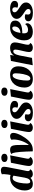

<svg xmlns="http://www.w3.org/2000/svg" viewBox="1895 -2690 816 4647"><g transform="rotate(-90 2303.5 -366.0)"><path d="M176.3 20Q121.3 20 86.2 -4.5Q51 -29 34.3 -72.7Q17.7 -116.3 17.7 -175Q17.7 -250.3 40.3 -314.8Q63 -379.3 103.5 -427.8Q144 -476.3 198.5 -503.2Q253 -530 316.3 -530Q339.7 -530 363.5 -526.8Q387.3 -523.7 404 -516.3L560 -485Q545 -404.7 528.5 -318Q512 -231.3 491.3 -137.7Q490.3 -129.3 488.3 -117.3Q486.3 -105.3 486.3 -95.7Q486.3 -77.7 496.5 -63.5Q506.7 -49.3 529.7 -47.7Q522.3 -24.3 504 -9.3Q485.7 5.7 462.3 12.8Q439 20 415.3 20Q384 20 358.2 5.8Q332.3 -8.3 323.3 -37Q297.3 -11.3 260.3 4.3Q223.3 20 176.3 20ZM234.3 -43Q263.7 -43 282.5 -64.5Q301.3 -86 312 -117.2Q322.7 -148.3 327.7 -176.7L376 -448.7Q361 -459.7 345.7 -464.8Q330.3 -470 317.7 -470Q288.7 -470 266.8 -447Q245 -424 229.5 -385.7Q214 -347.3 204.5 -301.5Q195 -255.7 190.8 -209.5Q186.7 -163.3 186.7 -125.3Q186.7 -94 195.8 -68.5Q205 -43 234.3 -43ZM558 -474.3 386.7 -484.7Q397.3 -538 404.3 -585.3Q411.3 -632.7 412.7 -672Q412.7 -687.7 412.2 -701.8Q411.7 -716 409.7 -730.3Q427.7 -740.7 453.5 -747.3Q479.3 -754 504.7 -754Q539.7 -754 566 -735.8Q592.3 -717.7 591 -670.3Q591 -656 586.7 -627.2Q582.3 -598.3 575.2 -559.3Q568 -520.3 558 -474.3Z M712.7 20Q667.3 20 638.8 -3.7Q610.3 -27.3 610.3 -74.3Q610.3 -91.7 613.8 -119.2Q617.3 -146.7 622.8 -177.2Q628.3 -207.7 633.8 -235Q639.3 -262.3 642.7 -279.7L688.3 -510L867.7 -528L791 -137.7Q790 -129.7 788 -117.7Q786 -105.7 786 -95.7Q786 -77.7 796.2 -63.5Q806.3 -49.3 828.7 -47.7Q818.3 -12.7 784.3 3.7Q750.3 20 712.7 20ZM805.7 -592Q763 -592 734.8 -610.8Q706.7 -629.7 706.7 -666Q706.7 -703.7 736.5 -723.5Q766.3 -743.3 809 -743.3Q851.3 -743.3 878.3 -723.8Q905.3 -704.3 905.3 -668Q905.3 -630.3 876.7 -611.2Q848 -592 805.7 -592Z M999.7 19.3Q991 19.3 982.2 19Q973.3 18.7 964.3 17.7Q962.3 -64.3 959.3 -139.7Q956.3 -215 951.3 -280.3Q946.3 -345.7 938.3 -395Q932 -439.3 923.7 -462Q915.3 -484.7 897.3 -495.7Q920.3 -515 945.2 -522.5Q970 -530 998 -530Q1063 -530 1086.8 -496Q1110.7 -462 1115.7 -395Q1117 -381.3 1117.5 -362.3Q1118 -343.3 1118.7 -314Q1119.3 -284.7 1119.3 -237.7Q1119.3 -207.7 1119.3 -168.2Q1119.3 -128.7 1118.3 -76.3Q1147.7 -107.7 1171.7 -151.8Q1195.7 -196 1213.5 -245.7Q1231.3 -295.3 1241 -345.3Q1250.7 -395.3 1250.7 -438.3Q1250.7 -451 1249.5 -465.8Q1248.3 -480.7 1243.7 -495.7Q1258.3 -510.7 1280.7 -520.3Q1303 -530 1331 -530Q1354 -530 1372 -522.2Q1390 -514.3 1400.7 -496.8Q1411.3 -479.3 1411.3 -450.3Q1411.3 -412 1394.2 -362.3Q1377 -312.7 1350 -261.8Q1323 -211 1292 -167Q1223.3 -70.3 1155 -25.5Q1086.7 19.3 999.7 19.3Z M1534.7 20Q1489.3 20 1460.8 -3.7Q1432.3 -27.3 1432.3 -74.3Q1432.3 -91.7 1435.8 -119.2Q1439.3 -146.7 1444.8 -177.2Q1450.3 -207.7 1455.8 -235Q1461.3 -262.3 1464.7 -279.7L1510.3 -510L1689.7 -528L1613 -137.7Q1612 -129.7 1610 -117.7Q1608 -105.7 1608 -95.7Q1608 -77.7 1618.2 -63.5Q1628.3 -49.3 1650.7 -47.7Q1640.3 -12.7 1606.3 3.7Q1572.3 20 1534.7 20ZM1627.7 -592Q1585 -592 1556.8 -610.8Q1528.7 -629.7 1528.7 -666Q1528.7 -703.7 1558.5 -723.5Q1588.3 -743.3 1631 -743.3Q1673.3 -743.3 1700.3 -723.8Q1727.3 -704.3 1727.3 -668Q1727.3 -630.3 1698.7 -611.2Q1670 -592 1627.7 -592Z M1901.7 22Q1863.3 22 1826.2 16.2Q1789 10.3 1758.3 -2.7Q1727.7 -15.7 1709.8 -36.8Q1692 -58 1692 -88.3Q1692.7 -117.3 1706.7 -135.8Q1720.7 -154.3 1744.3 -163.8Q1768 -173.3 1797 -173.3Q1814.7 -173.3 1833.5 -169.3Q1852.3 -165.3 1864.7 -156.3Q1859.7 -138.7 1857.5 -124Q1855.3 -109.3 1855.3 -90.3Q1856.7 -65.3 1873.7 -49.5Q1890.7 -33.7 1920 -33.7Q1951.3 -33.7 1971 -49Q1990.7 -64.3 1990.7 -88.3Q1991.3 -114.3 1971 -136Q1950.7 -157.7 1919.8 -177.8Q1889 -198 1857 -219.3Q1828.7 -239 1804.3 -261.3Q1780 -283.7 1765.5 -311.2Q1751 -338.7 1751 -373.7Q1751.7 -413 1773.7 -442.7Q1795.7 -472.3 1831.8 -491.7Q1868 -511 1912.3 -520.5Q1956.7 -530 2001.3 -530Q2045.3 -530 2088 -519.5Q2130.7 -509 2158.3 -485.2Q2186 -461.3 2185.3 -420.7Q2184.7 -378.7 2157.5 -357.7Q2130.3 -336.7 2089.3 -336.7Q2072.3 -336.7 2053.5 -341Q2034.7 -345.3 2020 -354.3Q2025 -366.3 2028 -380.5Q2031 -394.7 2031.7 -409.3Q2032.3 -439.7 2016.8 -458Q2001.3 -476.3 1971.3 -477Q1947 -477 1928.7 -463.2Q1910.3 -449.3 1909.7 -423Q1909 -400.3 1924.8 -380.2Q1940.7 -360 1966.5 -341.3Q1992.3 -322.7 2021.3 -304.7Q2055.3 -283.7 2084 -261.2Q2112.7 -238.7 2130.3 -210.7Q2148 -182.7 2147.3 -143.7Q2146.7 -95.3 2116.5 -58.2Q2086.3 -21 2031.3 0.2Q1976.3 21.3 1901.7 22Z M2315.7 20Q2270.3 20 2241.8 -3.7Q2213.3 -27.3 2213.3 -74.3Q2213.3 -91.7 2216.8 -119.2Q2220.3 -146.7 2225.8 -177.2Q2231.3 -207.7 2236.8 -235Q2242.3 -262.3 2245.7 -279.7L2291.3 -510L2470.7 -528L2394 -137.7Q2393 -129.7 2391 -117.7Q2389 -105.7 2389 -95.7Q2389 -77.7 2399.2 -63.5Q2409.3 -49.3 2431.7 -47.7Q2421.3 -12.7 2387.3 3.7Q2353.3 20 2315.7 20ZM2408.7 -592Q2366 -592 2337.8 -610.8Q2309.7 -629.7 2309.7 -666Q2309.7 -703.7 2339.5 -723.5Q2369.3 -743.3 2412 -743.3Q2454.3 -743.3 2481.3 -723.8Q2508.3 -704.3 2508.3 -668Q2508.3 -630.3 2479.7 -611.2Q2451 -592 2408.7 -592Z M2714.7 20Q2664.7 20 2626 6.3Q2587.3 -7.3 2561.2 -33.5Q2535 -59.7 2521.8 -96.8Q2508.7 -134 2508.7 -180.7Q2508.7 -253 2528.8 -316.3Q2549 -379.7 2588.2 -427.7Q2627.3 -475.7 2684.8 -502.8Q2742.3 -530 2817.3 -530Q2868.3 -530 2906.5 -516.3Q2944.7 -502.7 2970.3 -476.8Q2996 -451 3009.2 -414.5Q3022.3 -378 3022.3 -332Q3022.3 -259.7 3002.2 -196.2Q2982 -132.7 2942.7 -83.8Q2903.3 -35 2846.2 -7.5Q2789 20 2714.7 20ZM2730.7 -40Q2756 -40 2776.2 -63.7Q2796.3 -87.3 2810.7 -126.5Q2825 -165.7 2834.5 -212.7Q2844 -259.7 2848.7 -307.2Q2853.3 -354.7 2853.3 -394.3Q2853.3 -428 2842.2 -449Q2831 -470 2801 -470Q2775 -470 2754.7 -446.7Q2734.3 -423.3 2719.7 -384.7Q2705 -346 2695.8 -299Q2686.7 -252 2682.3 -204.3Q2678 -156.7 2678 -115.7Q2678 -82.7 2689.3 -61.3Q2700.7 -40 2730.7 -40Z M3471.7 20Q3426.3 20 3397.3 -3.5Q3368.3 -27 3368.3 -76Q3368.3 -98 3374.5 -130.8Q3380.7 -163.7 3389.5 -200.8Q3398.3 -238 3406.7 -275.2Q3415 -312.3 3421.2 -344.8Q3427.3 -377.3 3427.3 -399.3Q3427.3 -421.7 3418.2 -437.3Q3409 -453 3385.7 -453Q3355.7 -453 3335.8 -428.2Q3316 -403.3 3303.7 -367.3Q3291.3 -331.3 3284.3 -297.3L3226.7 0L3048 18L3151.7 -510L3297.7 -528L3282.7 -432Q3310.3 -484.3 3357.5 -507.2Q3404.7 -530 3462.3 -530Q3527 -530 3563.8 -502Q3600.7 -474 3600.7 -412.3Q3600.7 -386.3 3594.8 -353.2Q3589 -320 3580.5 -283.7Q3572 -247.3 3563.8 -212.7Q3555.7 -178 3549.8 -148.5Q3544 -119 3544 -99.3Q3544 -77.7 3553.5 -64Q3563 -50.3 3586.7 -47.7Q3576.3 -12.7 3542.7 3.7Q3509 20 3471.7 20Z M3856.7 20Q3796 20 3749.5 -1.8Q3703 -23.7 3676.8 -69.3Q3650.7 -115 3650.7 -186.3Q3650.7 -250.7 3669.3 -312Q3688 -373.3 3726.7 -422.5Q3765.3 -471.7 3825.2 -500.8Q3885 -530 3967.3 -530Q4010 -530 4046.7 -519.7Q4083.3 -509.3 4106.2 -482.5Q4129 -455.7 4129 -406.7Q4129 -356 4099.7 -319Q4070.3 -282 4013.8 -261Q3957.3 -240 3875.7 -236.3Q3863.3 -235.7 3849.7 -235.7Q3836 -235.7 3823.7 -236Q3822.7 -224 3821.7 -211.5Q3820.7 -199 3820.7 -189.3Q3820.7 -144.7 3839.7 -120.2Q3858.7 -95.7 3905.7 -95.7Q3944.7 -95.7 3982.8 -113Q4021 -130.3 4040 -162.7Q4054 -155.3 4059.3 -143.5Q4064.7 -131.7 4064.7 -116.3Q4064.7 -76.3 4036.2 -45.3Q4007.7 -14.3 3960.5 2.8Q3913.3 20 3856.7 20ZM3830 -280.7Q3864.7 -280.7 3893.3 -290.8Q3922 -301 3943 -319.3Q3964 -337.7 3975.2 -364Q3986.3 -390.3 3986.3 -422.3Q3985.7 -447.7 3976.5 -462.5Q3967.3 -477.3 3945.3 -477.3Q3925.7 -477.3 3907.8 -464.3Q3890 -451.3 3875.3 -426.3Q3860.7 -401.3 3849.2 -364.7Q3837.7 -328 3830 -280.7Z M4321.7 22Q4283.3 22 4246.2 16.2Q4209 10.3 4178.3 -2.7Q4147.7 -15.7 4129.8 -36.8Q4112 -58 4112 -88.3Q4112.7 -117.3 4126.7 -135.8Q4140.7 -154.3 4164.3 -163.8Q4188 -173.3 4217 -173.3Q4234.7 -173.3 4253.5 -169.3Q4272.3 -165.3 4284.7 -156.3Q4279.7 -138.7 4277.5 -124Q4275.3 -109.3 4275.3 -90.3Q4276.7 -65.3 4293.7 -49.5Q4310.7 -33.7 4340 -33.7Q4371.3 -33.7 4391 -49Q4410.7 -64.3 4410.7 -88.3Q4411.3 -114.3 4391 -136Q4370.7 -157.7 4339.8 -177.8Q4309 -198 4277 -219.3Q4248.7 -239 4224.3 -261.3Q4200 -283.7 4185.5 -311.2Q4171 -338.7 4171 -373.7Q4171.7 -413 4193.7 -442.7Q4215.7 -472.3 4251.8 -491.7Q4288 -511 4332.3 -520.5Q4376.7 -530 4421.3 -530Q4465.3 -530 4508 -519.5Q4550.7 -509 4578.3 -485.2Q4606 -461.3 4605.3 -420.7Q4604.7 -378.7 4577.5 -357.7Q4550.3 -336.7 4509.3 -336.7Q4492.3 -336.7 4473.5 -341Q4454.7 -345.3 4440 -354.3Q4445 -366.3 4448 -380.5Q4451 -394.7 4451.7 -409.3Q4452.3 -439.7 4436.8 -458Q4421.3 -476.3 4391.3 -477Q4367 -477 4348.7 -463.2Q4330.3 -449.3 4329.7 -423Q4329 -400.3 4344.8 -380.2Q4360.7 -360 4386.5 -341.3Q4412.3 -322.7 4441.3 -304.7Q4475.3 -283.7 4504 -261.2Q4532.7 -238.7 4550.3 -210.7Q4568 -182.7 4567.3 -143.7Q4566.7 -95.3 4536.5 -58.2Q4506.3 -21 4451.3 0.2Q4396.3 21.3 4321.7 22Z"/></g></svg>

Font: Sansita Swashed Light
Style: Regular
Weight: 300
Designer: Pablo Cosgaya
Foundry: Omnibus-Type
Version: Version 1.003